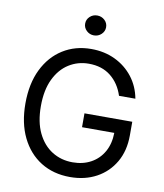

<svg xmlns="http://www.w3.org/2000/svg" viewBox="-99 -1014 945 1105"><g transform="rotate(10 373.0 -461.5)"><path d="M385.3 9.8Q288.1 9.8 214.8 -35.6Q141.6 -81.1 100.6 -164.8Q59.6 -248.5 59.6 -363.3Q59.6 -479 100.6 -562.7Q141.6 -646.5 213.9 -691.9Q286.1 -737.3 379.4 -737.3Q456.5 -737.3 519.3 -707.3Q582 -677.2 623.5 -623.8Q665 -570.3 678.2 -499.5H582.5Q560.1 -569.3 508.5 -610.4Q457 -651.4 379.9 -651.4Q315.9 -651.4 263.7 -618.4Q211.4 -585.4 180.7 -521.2Q149.9 -457 149.9 -363.3Q149.9 -270.5 180.9 -206.5Q211.9 -142.6 265.1 -109.4Q318.4 -76.2 385.3 -76.2Q445.8 -76.2 492.2 -101.6Q538.6 -127 565.2 -173.8Q591.8 -220.7 592.8 -284.7H404.3V-365.7H683.6V-286.1Q683.6 -195.8 645 -129.4Q606.4 -63 539.3 -26.6Q472.2 9.8 385.3 9.8ZM379.4 -816.9Q354.5 -816.9 336.4 -834Q318.4 -851.1 318.4 -875Q318.4 -899.4 336.4 -916.3Q354.5 -933.1 379.4 -933.1Q404.8 -933.1 422.9 -916.3Q440.9 -899.4 440.9 -875Q440.9 -851.1 422.9 -834Q404.8 -816.9 379.4 -816.9Z"/></g></svg>

Font: Inter-Regular
Style: Regular
Weight: 400
Designer: Rasmus Andersson
Foundry: rsms
Version: Version 4.000;git-a52131595